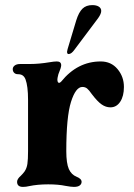

<svg xmlns="http://www.w3.org/2000/svg" viewBox="-20 -723 526 753"><path d="M47 -10Q47 -16 51 -22Q55 -28 61 -33Q71 -43 76 -50Q85 -63 87.5 -80.5Q90 -98 90 -130V-332Q90 -385 80 -412Q76 -422 69 -427Q62 -432 50 -432Q41 -432 35.5 -437.5Q30 -443 30 -452Q30 -460 37.5 -466Q45 -472 60 -472H98Q133 -472 175 -479Q192 -482 203 -482Q220 -482 220 -467Q220 -458 209 -432Q205 -416 205 -412Q205 -398 212 -398Q215 -398 220 -403Q284 -482 375 -482Q416 -482 441 -452Q466 -422 466 -382Q466 -346 451.5 -324Q437 -302 413 -302Q395 -302 378.5 -313.5Q362 -325 340 -354Q329 -370 321.5 -376Q314 -382 303 -382Q277 -382 258.5 -323.5Q240 -265 240 -130Q240 -83 250 -60Q260 -38 280 -30Q300 -22 300 -10Q300 -1 292.5 4.5Q285 10 270 10Q259 10 237 6Q209 0 169 0Q127 0 94 7Q82 10 70 10Q47 10 47 -10ZM243 -520 245 -530 279 -643Q289 -675 303.5 -689Q318 -703 342 -703Q358 -703 367.5 -697Q377 -691 377 -680Q377 -669 365 -652L272 -528Q260 -511 249 -511Q243 -511 243 -520Z"/></svg>

Font: Raigarh
Style: Bold
Weight: 700
Designer: jaikishan Patel
Foundry: MagicType
Version: Version 1.000